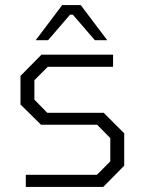

<svg xmlns="http://www.w3.org/2000/svg" viewBox="-20 -739 574 759"><path d="M121 -580 226 -719H299L404 -580H355L268 -681H257L170 -580ZM82 0V-48H363L416 -101V-193L364 -246H142L61 -326V-439L144 -523H427V-475H169L116 -422V-345L167 -293H390L471 -212V-84L388 0Z"/></svg>

Font: Tomorrow Light
Style: Regular
Weight: 300
Designer: Tony de Marco, Monica Rizzolli
Foundry: Just in Type
Version: Version 2.002